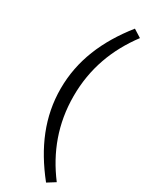

<svg xmlns="http://www.w3.org/2000/svg" viewBox="-256 -832 830 1079"><g transform="rotate(30 159.0 -292.5)"><path d="M318 175C216 40 158 -113 158 -292C158 -471 216 -624 318 -760L267 -792C142 -635 74 -473 74 -292C74 -111 142 50 267 207Z"/></g></svg>

Font: Repo
Style: Regular
Weight: 400
Designer: Stefan Peev
Foundry: Context Ltd
Version: Version 0.000